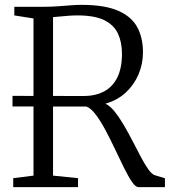

<svg xmlns="http://www.w3.org/2000/svg" viewBox="-20 -771 705 791"><path d="M34.5 0V-37L118 -47.5V-695L39 -707.5V-743H156Q188.5 -743 216.8 -745Q245 -747 269.8 -749Q294.5 -751 315.5 -751Q410.5 -751 465.8 -727.2Q521 -703.5 545 -659.8Q569 -616 569 -555.5Q569 -507.5 550.5 -464.2Q532 -421 497.5 -389.2Q463 -357.5 414.5 -344Q434 -334.5 453.2 -310.2Q472.5 -286 491.2 -253.8Q510 -221.5 527.5 -187.5Q545 -153.5 561 -123.2Q577 -93 591.2 -73.2Q605.5 -53.5 617 -49.5L659.5 -36.5V0H550.5Q538.5 0 523.5 -22Q508.5 -44 491 -79.5Q473.5 -115 454.2 -155.8Q435 -196.5 415 -234Q395 -271.5 375 -298.2Q355 -325 336 -332L31.5 -332.5V-376L324.5 -375.5Q373.5 -375.5 409 -394.5Q444.5 -413.5 463.5 -452.2Q482.5 -491 482.5 -549.5Q482.5 -597 466 -632.5Q449.5 -668 409.8 -687.8Q370 -707.5 299.5 -707.5Q281 -707.5 263.5 -706.2Q246 -705 229.5 -703.2Q213 -701.5 198.5 -700.5V-47.5L301.5 -37V0Z"/></svg>

Font: Merriweather 48pt Light
Style: Regular
Weight: 300
Version: Version 2.100